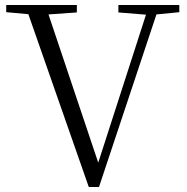

<svg xmlns="http://www.w3.org/2000/svg" viewBox="-20 -745 750 772"><path d="M456 -695 567 -686 375 -91 175 -687 289 -695V-725H5V-696L94 -688L337 7H378L609 -687L701 -696V-725H456Z"/></svg>

Font: Source Han Serif CN Light
Style: Regular
Weight: 300
Designer: Ryoko NISHIZUKA 西塚涼子 (kana & ideographs); Frank Grießhammer (Latin, Greek & Cyrillic); Wenlong ZHANG 张文龙 (bopomofo); San
Foundry: Adobe
Version: Version 2.003;hotconv 1.1.1;makeotfexe 2.6.0